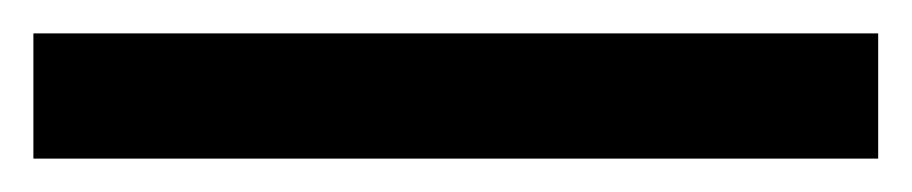

<svg xmlns="http://www.w3.org/2000/svg" viewBox="-23 -855 546 115"><path d="M503 -760H-3V-835H503Z"/></svg>

Font: Noto Sans Gurmukhi Medium
Style: Regular
Weight: 500
Designer: Jelle Bosma - Monotype Design Team
Foundry: Monotype Imaging Inc.
Version: Version 2.004; ttfautohint (v1.8.4.7-5d5b)